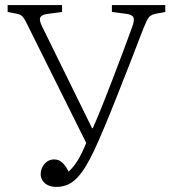

<svg xmlns="http://www.w3.org/2000/svg" viewBox="-20 -721 675 755"><path d="M201 14Q181 14 167 6.5Q153 -1 146.5 -12.5Q140 -24 140 -35Q140 -52 147.5 -65.5Q155 -79 166.5 -86.5Q178 -94 192 -94Q206 -94 215.5 -88.5Q225 -83 233.5 -72.5Q242 -62 250 -46Q271 -66 287 -92.5Q303 -119 319 -159L93 -613Q83 -634 76.5 -645Q70 -656 63.5 -660.5Q57 -665 46 -667L10 -674V-701H224V-674L165 -666Q144 -663 138.5 -652.5Q133 -642 146 -616L342 -217H345Q365 -262 384 -310Q403 -358 422 -407.5Q441 -457 460.5 -508.5Q480 -560 499 -613Q510 -642 504.5 -653Q499 -664 474 -667L420 -674V-701H630V-674L593 -667Q574 -663 566 -653.5Q558 -644 545 -612Q523 -554 496.5 -486.5Q470 -419 443 -350.5Q416 -282 392 -224.5Q368 -167 351 -131Q335 -97 319 -70Q303 -43 285.5 -24Q268 -5 247.5 4.5Q227 14 201 14Z"/></svg>

Font: Literata ExtraLight
Style: Regular
Weight: 250
Designer: Latin by Veronika Burian and Jose Scaglione. Greek by Irene Vlachou. Cyrillic by Vera Evstafieva.
Foundry: TypeTogether
Version: Version 3.103;gftools[0.9.29]